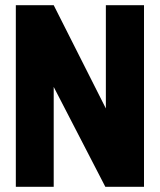

<svg xmlns="http://www.w3.org/2000/svg" viewBox="-20 -720 618 740"><path d="M535 -700H388V-302L187 -700H41V0H187V-385L386 0H535Z"/></svg>

Font: Advent Pro ExtraBold
Style: Regular
Weight: 800
Designer: VivaRado, Andreas Kalpakidis
Foundry: VivaRado, Andreas Kalpakidis
Version: Version 3.000